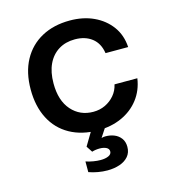

<svg xmlns="http://www.w3.org/2000/svg" viewBox="-115 -659 880 975"><g transform="rotate(-15 325.0 -171.5)"><path d="M338 12Q252 12 189 -23Q126 -58 92.5 -123Q59 -188 59 -276Q59 -366 94 -430.5Q129 -495 192.5 -529.5Q256 -564 341 -564Q411 -564 466 -538.5Q521 -513 555 -467Q589 -421 593 -357H474Q466 -410 430.5 -437.5Q395 -465 341 -465Q292 -465 255.5 -442.5Q219 -420 199 -378Q179 -336 179 -276Q179 -186 223.5 -135.5Q268 -85 338 -85Q372 -85 400.5 -98.5Q429 -112 449.5 -136Q470 -160 477 -192H597Q588 -130 552.5 -84Q517 -38 461.5 -13Q406 12 338 12ZM330 221Q306 221 280.5 216.5Q255 212 233 204V148Q251 154 271.5 157.5Q292 161 310 161Q335 161 351.5 153.5Q368 146 368 131Q368 117 354 110Q340 103 320 103Q309 103 298.5 104.5Q288 106 279 109L258 77L319 -25L381 -4L343 54Q350 52 355 51.5Q360 51 364 51Q389 51 410 59.5Q431 68 444.5 86Q458 104 458 131Q458 161 441 181Q424 201 395 211Q366 221 330 221Z"/></g></svg>

Font: Azeret Mono Medium
Style: Regular
Weight: 500
Designer: Martin Vácha
Foundry: Displaay
Version: Version 1.002